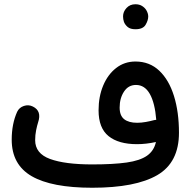

<svg xmlns="http://www.w3.org/2000/svg" viewBox="-20 -843 908 912"><path d="M35.6 -179.7Q35.6 -254.4 61.5 -312Q71.3 -332.5 93.5 -339.8Q115.7 -347.2 136.2 -336.9Q179.2 -315.9 161.1 -262.2Q156.2 -247.1 151.6 -224.4Q147 -201.7 147 -177.2Q147 -113.8 217.8 -87.9Q288.6 -62 418 -62Q518.1 -62 581.5 -71Q645 -80.1 678.2 -103.3Q711.4 -126.5 720.7 -168.5Q673.8 -158.2 630.9 -158.2Q543 -158.2 495.6 -196.5Q448.2 -234.9 448.2 -318.8Q448.2 -384.3 470.2 -436.8Q492.2 -489.3 531.7 -520Q571.3 -550.8 623.5 -550.8Q690.4 -550.8 736.6 -507.1Q782.7 -463.4 806.4 -387Q830.1 -310.5 830.1 -212.4Q830.1 -71.3 727.1 -11.2Q624 48.8 418 48.8Q225.6 48.8 130.6 -6.1Q35.6 -61 35.6 -179.7ZM548.3 -332Q548.3 -293.5 570.1 -276.6Q591.8 -259.8 631.3 -259.8Q651.4 -259.8 672.9 -263.7Q694.3 -267.6 712.4 -272.5Q717.3 -273.9 722.2 -273.9Q715.8 -354 691.7 -396.7Q667.5 -439.5 626 -439.5Q589.8 -439.5 569.1 -408Q548.3 -376.5 548.3 -332ZM564.5 -765.1Q564.5 -787.1 580.8 -804.9Q597.2 -822.8 623 -822.8Q641.6 -822.8 654.3 -814.9Q667 -807.1 674.3 -795.9Q684.1 -779.8 684.1 -764.6Q684.1 -746.6 671.6 -725.3Q659.2 -704.1 623.5 -704.1Q599.1 -704.1 586.7 -714.6Q574.2 -725.1 568.8 -738.8Q564.5 -751.5 564.5 -765.1Z"/></svg>

Font: Mikhak SemiBold
Style: Regular
Weight: 600
Designer: Amin Abedi
Version: Version 3.3